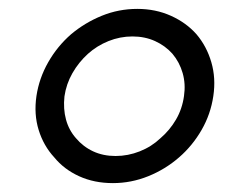

<svg xmlns="http://www.w3.org/2000/svg" viewBox="-20 -404 508 432"><path d="M62 -188Q56 -147 67 -111.5Q78 -76 102 -50Q124 -23 158 -7.5Q192 8 234 8Q275 8 313.5 -7.5Q352 -23 383 -50Q413 -76 433.5 -111.5Q454 -147 460 -188Q466 -228 455.5 -264Q445 -300 422 -327Q399 -353 364.5 -368.5Q330 -384 289 -384Q247 -384 209 -368.5Q171 -353 140 -327Q109 -300 88.5 -264Q68 -228 62 -188ZM125 -187Q129 -215 143 -239.5Q157 -264 178 -283Q198 -301 224 -311.5Q250 -322 278 -322Q306 -322 329 -311.5Q352 -301 368 -283Q384 -264 391 -239.5Q398 -215 394 -188Q390 -159 376 -135Q362 -111 341 -93Q321 -74 294.5 -63.5Q268 -53 240 -53Q212 -53 189.5 -63.5Q167 -74 151 -93Q135 -111 128.5 -135Q122 -159 125 -187Z"/></svg>

Font: Josefin Slab Thin SemiBold
Style: Italic
Weight: 600
Italic angle: -12°
Version: Version 2.000